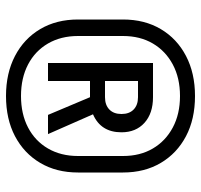

<svg xmlns="http://www.w3.org/2000/svg" viewBox="-35 -745 670 640"><g transform="rotate(90 300.0 -425.0)"><path d="M300 -110Q224 -110 166.5 -140Q109 -170 77 -224Q45 -278 45 -350V-500Q45 -572 77 -626Q109 -680 166.5 -710Q224 -740 300 -740Q377 -740 434 -710Q491 -680 523 -626Q555 -572 555 -500V-350Q555 -278 523 -224Q491 -170 434 -140Q377 -110 300 -110ZM100 -350Q100 -293 125 -250Q150 -207 195 -183.5Q240 -160 300 -160Q360 -160 405 -183.5Q450 -207 475 -250Q500 -293 500 -350V-500Q500 -557 475 -599.5Q450 -642 405 -666Q360 -690 300 -690Q240 -690 195 -666Q150 -642 125 -599.5Q100 -557 100 -500ZM190 -250V-600H304Q358 -600 389.5 -571.5Q421 -543 421 -495Q421 -426 361 -400L427 -250H363L304 -390H250V-250ZM250 -440H304Q330 -440 345 -454.5Q360 -469 360 -495Q360 -521 345 -535.5Q330 -550 304 -550H250Z"/></g></svg>

Font: JetBrainsMono NF
Style: Regular
Weight: 400
Designer: Philipp Nurullin, Konstantin Bulenkov
Foundry: JetBrains
Version: Version 2.251; ttfautohint (v1.8.3);Nerd Fonts 2.2.2